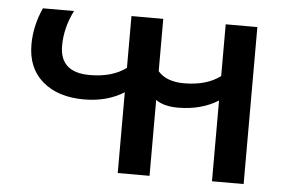

<svg xmlns="http://www.w3.org/2000/svg" viewBox="-44 -599 967 658"><g transform="rotate(5 440.0 -270.0)"><path d="M382.8 0V-277.8Q324.2 -241.2 245.1 -241.2Q155.8 -241.2 102.8 -286.6Q49.8 -332 49.8 -413.1Q49.8 -477.1 78.1 -540H185.1Q154.8 -479.5 154.8 -418Q154.8 -326.2 257.8 -326.2Q335 -326.2 382.8 -361.8V-540H492.2V-359.9Q521.5 -326.2 582 -326.2Q659.2 -326.2 707 -361.8V-540H815.9V0H707V-277.8Q648.4 -241.2 568.8 -241.2Q519 -241.2 492.2 -261.2V0Z"/></g></svg>

Font: Kanit
Style: Regular
Weight: 400
Designer: Katatrad Team
Foundry: CadsonDemak
Version: Version 1.000;PS 001.000;hotconv 1.0.88;makeotf.lib2.5.64775